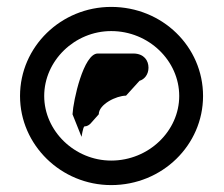

<svg xmlns="http://www.w3.org/2000/svg" viewBox="-20 -732 649 556"><path d="M38 -454C38 -312 157 -196 302 -196C450 -196 568 -312 568 -454C568 -597 450 -712 302 -712C157 -712 38 -597 38 -454ZM108 -454C108 -556 196 -642 302 -642C411 -642 499 -556 499 -454C499 -353 411 -267 302 -267C196 -267 108 -353 108 -454ZM190 -401 216 -336C216 -332 220 -366 225 -366C232 -366 238 -370 242 -374L266 -401C266 -430 317 -455 345 -455L384 -498C398 -502 410 -516 410 -536C410 -557 397 -576 368 -577H263C222 -577 192 -441 190 -401Z"/></svg>

Font: Ampere
Style: Regular
Weight: 400
Version: Version 1